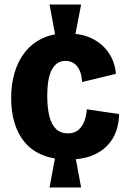

<svg xmlns="http://www.w3.org/2000/svg" viewBox="-20 -742 555 845"><path d="M224 -582 198 -722H337L310 -582ZM198 83 224 -57H311L337 83ZM280 -40Q215 -40 167.5 -59.5Q120 -79 89.5 -115Q59 -151 44 -201Q29 -251 29 -310Q29 -370 44 -421.5Q59 -473 89.5 -512Q120 -551 166 -573Q212 -595 275 -595Q341 -595 387 -571.5Q433 -548 459.5 -508Q486 -468 490 -417L341 -381Q340 -411 330.5 -432Q321 -453 305 -463.5Q289 -474 268 -474Q248 -474 233.5 -464.5Q219 -455 208.5 -436Q198 -417 193 -388Q188 -359 188 -319Q188 -266 197.5 -229.5Q207 -193 227 -174Q247 -155 278 -155Q309 -155 327 -172Q345 -189 353 -213.5Q361 -238 362 -261L504 -240Q504 -203 492 -167Q480 -131 453.5 -102.5Q427 -74 384.5 -57Q342 -40 280 -40Z"/></svg>

Font: Bricolage Grotesque SemiCondensed ExtraBold
Style: Regular
Weight: 800
Width: 4
Designer: Mathieu Triay
Foundry: Atelier Triay
Version: Version 1.001;gftools[0.9.33.dev8+g029e19f]